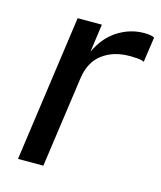

<svg xmlns="http://www.w3.org/2000/svg" viewBox="-87 -600 560 666"><g transform="rotate(15 193.0 -267.5)"><path d="M113 -525H200L186 -424Q211 -478.5 255.2 -506.8Q299.5 -535 349.5 -535Q375.5 -535 386.5 -528.5L373.5 -438Q368 -441.5 357.5 -443Q347 -444.5 337.5 -444.5Q332 -445 321.5 -445Q263.5 -445 224.2 -415.5Q185 -386 176.5 -327L130.5 0H39.5Z"/></g></svg>

Font: 1883 Sans
Style: Italic
Weight: 400
Italic angle: -8°
Designer: 1883 Sans project is a fork of Public Sans.
Version: Version 1.009